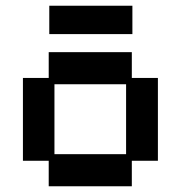

<svg xmlns="http://www.w3.org/2000/svg" viewBox="-20 -638 632 670"><path d="M150 12V-77H60V-366H150V-456H440V-366H531V-77H440V12ZM170 -100H420V-344H170ZM152 -519V-618H442V-519Z"/></svg>

Font: Pixelify Sans Medium
Style: Regular
Weight: 500
Designer: Stefie Justprince
Foundry: Typecalism Foundryline
Version: Version 1.000;February 13, 2025;FontCreator 15.0.0.3015 64-b